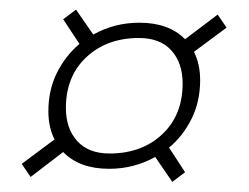

<svg xmlns="http://www.w3.org/2000/svg" viewBox="-20 -450 504 389"><path d="M24 -118 90.5 -167.5Q78 -192.5 78 -224.5Q78 -267.5 95.2 -302.2Q112.5 -337 141 -361L108 -411L134 -430.5L169 -380Q212 -404 262.5 -404Q322 -404 355 -370.5L421 -420.5L439 -394L373 -345Q385.5 -320 385.5 -287.5Q385.5 -244.5 368.2 -209.5Q351 -174.5 322.5 -151L355 -101L329 -81.5L294.5 -132Q251.5 -108 201 -108Q141 -108 108 -142L42 -91.5ZM202 -139Q267 -139 308.5 -177.8Q350 -216.5 350 -281Q350 -322.5 327.2 -347.8Q304.5 -373 261.5 -373Q196.5 -373 155 -334.2Q113.5 -295.5 113.5 -231Q113.5 -190 136.2 -164.5Q159 -139 202 -139Z"/></svg>

Font: Newsreader Display
Style: Italic
Weight: 400
Italic angle: -17°
Designer: Hugues Gentile
Foundry: Production Type
Version: Version 1.001